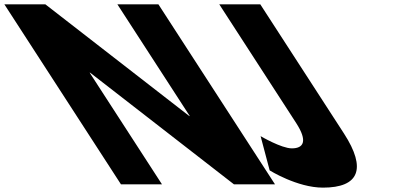

<svg xmlns="http://www.w3.org/2000/svg" viewBox="-480 -845 1822 880"><path d="M713.1 -825H525.1L877.5 -281C931.2 -198 911.6 -165 857.6 -165C809.6 -165 714.4 -221 714.4 -221L756 -64C756 -64 882.2 15 1000.2 15C1165.2 15 1201.5 -71 1096.6 -233ZM-69.1 -512H-67.1L592.5 0H780.5L246.1 -825H58.1L389.8 -313H387.8L-271.9 -825H-459.9L74.5 0H262.5Z"/></svg>

Font: Hussar
Style: BdOpOblSeven
Weight: 700
Foundry: Cannot Into Space Fonts
Version: Version 2.00